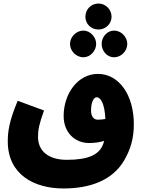

<svg xmlns="http://www.w3.org/2000/svg" viewBox="-20 -878 812 1086"><path d="M537 -711C578 -711 611 -744 611 -783C611 -824 578 -858 537 -858C494 -858 463 -824 463 -783C463 -744 494 -711 537 -711ZM452 -554C490 -554 524 -590 524 -630C524 -668 490 -705 452 -705C410 -705 376 -668 376 -630C376 -590 410 -554 452 -554ZM625 -554C666 -554 700 -590 700 -630C700 -668 666 -705 625 -705C585 -705 555 -668 555 -630C555 -590 585 -554 625 -554ZM339 188C490 188 617 142 683 28C717 -31 737 -92 737 -175C737 -344 651 -460 534 -460C419 -460 340 -347 340 -222C340 -127 405 -69 484 -69C514 -69 543 -73 569 -81C567 -72 564 -65 561 -57C538 -3 480 26 358 26C255 26 195 -23 195 -104C195 -144 201 -175 229 -253L80 -308C31 -190 24 -133 24 -78C24 110 174 188 339 188ZM495 -252C495 -296 508 -328 527 -328C548 -328 572 -295 576 -205C561 -202 545 -201 532 -201C508 -201 495 -223 495 -252Z"/></svg>

Font: Noto Sans Arabic UI XCn Bk
Style: Regular
Weight: 900
Width: 2
Designer: Monotype Design Team, Nadine Chahine and Nizar Qandah
Foundry: Monotype Imaging Inc.
Version: Version 2.010